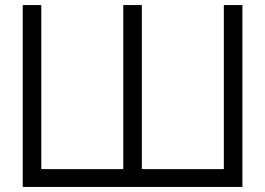

<svg xmlns="http://www.w3.org/2000/svg" viewBox="-20 -740 1050 760"><path d="M70 0H939.5V-720H866V-70.5H541.5V-720H468V-70.5H143.5V-720H70Z"/></svg>

Font: Vela Sans
Style: Regular
Weight: 400
Designer: Principal design: Mikhail Sharanda - project Manrope.
Design modification: Ravid Balaliev
Foundry: Mikhail Sharanda
Version: Version 1.001